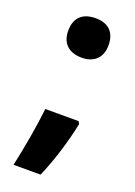

<svg xmlns="http://www.w3.org/2000/svg" viewBox="-135 -679 562 801"><g transform="rotate(20 146.0 -278.0)"><path d="M147 -449C197 -449 235 -476 235 -536C235 -598 198 -624 147 -624C93 -624 56 -598 56 -536C56 -476 94 -449 147 -449ZM226 -196H78C70 -122 51 -13 33 68H153C185 -5 215 -101 232 -185Z"/></g></svg>

Font: Noto Sans Malayalam UI SemiCondensed ExtraBold
Style: Regular
Weight: 800
Width: 4
Designer: Jelle Bosma - Monotype Design Team
Foundry: Monotype Imaging Inc.
Version: Version 2.104